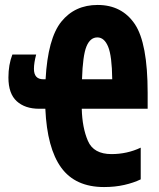

<svg xmlns="http://www.w3.org/2000/svg" viewBox="-20 -744 640 775"><path d="M548 -20V-148Q493 -122 430 -122Q358 -122 335 -175Q312 -228 310 -305H576V-369Q576 -570 524 -647Q472 -724 374 -724Q282 -724 227.5 -656.5Q173 -589 164 -424H155Q117 -424 117 -466Q117 -490 126 -524H30Q14 -483 14 -431Q14 -366 47.5 -335.5Q81 -305 138 -305H163Q170 -146 227 -67.5Q284 11 400 11Q444 11 481.5 2.5Q519 -6 548 -20ZM311 -424Q314 -520 329 -556.5Q344 -593 373 -593Q401 -593 416.5 -555.5Q432 -518 433 -424Z"/></svg>

Font: Noto Sans Mono Extra
Style: Regular
Weight: 800
Designer: Monotype Design Team
Foundry: Monotype Imaging Inc.
Version: Version 1.900